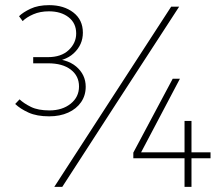

<svg xmlns="http://www.w3.org/2000/svg" viewBox="-20 -726 864 746"><path d="M171 -274Q123 -274 91 -288.5Q59 -303 39 -322L56 -340Q73 -324 100.5 -310.5Q128 -297 172 -297Q222 -297 254.5 -323Q287 -349 287 -390Q287 -431 255 -455.5Q223 -480 167 -480H109V-504H166Q218 -504 247 -531.5Q276 -559 276 -596Q276 -636 246.5 -659Q217 -682 170 -682Q136 -682 109.5 -670.5Q83 -659 68 -644L54 -663Q69 -678 98.5 -692Q128 -706 171 -706Q228 -706 265 -677.5Q302 -649 302 -599Q302 -552 266.5 -519Q231 -486 167 -486V-499Q239 -499 276 -467.5Q313 -436 313 -389Q313 -355 295 -329Q277 -303 245 -288.5Q213 -274 171 -274ZM191 0 410 -338 645 -700H676L433 -326L222 0ZM498 -111V-133L651 -420H679L525 -128L519 -134H798V-111ZM697 0V-256H724V0Z"/></svg>

Font: SUSE Thin
Style: Regular
Weight: 250
Designer: Rene Bieder
Foundry: SUSE
Version: Version 1.000